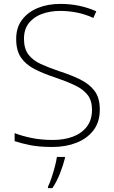

<svg xmlns="http://www.w3.org/2000/svg" viewBox="-20 -744 584 985"><path d="M492 -182Q492 -118 459.5 -75.5Q427 -33 372 -11.5Q317 10 249 10Q182 10 136.5 1Q91 -8 55 -20V-61Q94 -46 143 -36Q192 -26 252 -26Q308 -26 353 -42.5Q398 -59 425 -93.5Q452 -128 452 -181Q452 -228 429.5 -257Q407 -286 364 -306.5Q321 -327 259 -348Q201 -367 156.5 -390Q112 -413 87.5 -449Q63 -485 63 -544Q63 -603 93.5 -643Q124 -683 175 -703.5Q226 -724 290 -724Q389 -724 474 -686L459 -652Q415 -672 372.5 -680Q330 -688 288 -688Q237 -688 195 -672.5Q153 -657 128 -625.5Q103 -594 103 -545Q103 -494 126 -464Q149 -434 189.5 -415.5Q230 -397 283 -379Q346 -359 393 -335.5Q440 -312 466 -276.5Q492 -241 492 -182ZM313 68Q304 104 288 145Q272 186 249 221H226V214Q234 198 243.5 170.5Q253 143 261 112.5Q269 82 272 61H313Z"/></svg>

Font: Noto Sans Gujarati ExtraLight
Style: Regular
Weight: 200
Designer: Jelle Bosma - Monotype Design Team, Universal Thirst
Foundry: Monotype Imaging Inc.
Version: Version 2.106; ttfautohint (v1.8.4.7-5d5b)